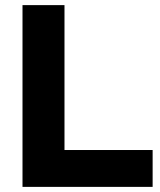

<svg xmlns="http://www.w3.org/2000/svg" viewBox="-20 -730 625 750"><path d="M67.9 0V-710H231.9V-144H576.2V0Z"/></svg>

Font: Rawline ExtraBold
Style: Regular
Weight: 800
Designer: Matt McInerney, Pablo Impallari, Rodrigo Fuenzalida
Foundry: Matt McInerney, Pablo Impallari, Rodrigo Fuenzalida
Version: Version 4.020;PS 004.020;hotconv 1.0.88;makeotf.lib2.5.64775